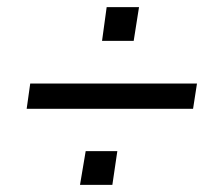

<svg xmlns="http://www.w3.org/2000/svg" viewBox="-20 -562 616 540"><path d="M55 -256 65 -327H534L523 -256ZM205 -42 221 -137H310L296 -42ZM267 -447 280 -542H371L356 -447Z"/></svg>

Font: Nunitoga
Style: Medium Italic
Weight: 500
Italic angle: -9°
Designer: Vernon Adams
Foundry: Vernon Adams
Version: Version 1.0